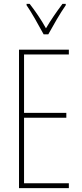

<svg xmlns="http://www.w3.org/2000/svg" viewBox="-20 -970 423 990"><path d="M205 -793H229C255 -840 289 -900 319 -943V-950H302C268 -904 243 -868 217 -824C193 -868 159 -917 133 -950H117V-943C139 -912 178 -843 205 -793ZM335 0V-25H104V-363H322V-388H104V-689H335V-714H78V0Z"/></svg>

Font: Noto Sans Bengali ExtraCondensed Thin
Style: Regular
Weight: 100
Width: 2
Designer: Joana Ranito - Universal Thirst; Jelle Bosma - Monotype Design Team
Foundry: Universal Thirst ehf.
Version: Version 3.000